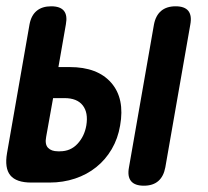

<svg xmlns="http://www.w3.org/2000/svg" viewBox="-41 -580 661 610"><path d="M144.6 -366.9H180.7Q269 -366.9 312.5 -316.9Q356 -266.9 340.6 -181Q333.6 -139.6 313.9 -106.1Q294.2 -72.5 264.8 -49Q235.5 -25.4 197.5 -12.7Q159.5 0 116.2 0H58.6Q10.6 0 -8.2 -23Q-27 -46 -18.6 -94L52.8 -502.6Q58.2 -531.3 75.6 -545.6Q93 -560 121.7 -560Q150.4 -560 162.1 -545.6Q173.7 -531.3 168.3 -502.6ZM105.7 -145.6Q101 -121.4 111.6 -110.4Q122.2 -99.3 142.9 -99.3H149.5Q183.3 -99.3 205.3 -123.2Q227.4 -147 233.3 -181.7Q239.9 -222 221.9 -245.1Q203.9 -268.3 163.8 -268.3H127.7ZM484.2 -48.1Q478.8 -19.4 461.8 -4.7Q444.7 10 416 10Q387.3 10 375.3 -4.7Q363.3 -19.4 368.7 -48.1L448.1 -501.9Q453.5 -530.6 470.9 -545.3Q488.3 -560 517 -560Q545.7 -560 557.4 -545.3Q569 -530.6 563.6 -501.9Z"/></svg>

Font: Maple Mono
Style: Italic
Weight: 400
Italic angle: -10°
Monospace: yes
Designer: subframe7536
Version: Version 7.300